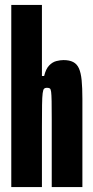

<svg xmlns="http://www.w3.org/2000/svg" viewBox="-20 -763 380 783"><path d="M26 0V-743H151V-453H160Q167 -482 180.5 -496Q194 -510 210 -514Q226 -518 239 -518Q263 -518 278.5 -510Q294 -502 302 -484Q310 -466 313 -435.5Q316 -405 316 -360V0H191V-277Q191 -324 190.5 -350.5Q190 -377 188.5 -388.5Q187 -400 183 -402.5Q179 -405 171 -405Q164 -405 160 -401.5Q156 -398 154 -383Q152 -368 151.5 -335Q151 -302 151 -244V0Z"/></svg>

Font: Saira UltraCondensed Black
Style: Regular
Weight: 900
Width: 1
Designer: Hector Gatti with collaboration of the Omnibus-Type team
Foundry: Omnibus-Type
Version: Version 1.101